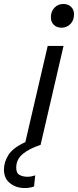

<svg xmlns="http://www.w3.org/2000/svg" viewBox="-114 -732 394 970"><path d="M197 -592Q173 -592 158 -606.5Q143 -621 143 -644Q143 -675 161.5 -693.5Q180 -712 206 -712Q230 -712 245 -697.5Q260 -683 260 -660Q260 -629 241.5 -610.5Q223 -592 197 -592ZM11 218Q-32 218 -63 194Q-94 170 -94 124Q-94 87 -71.5 51Q-49 15 14 -14L127 -500H207L91 0Q35 18 1.5 45.5Q-32 73 -32 115Q-32 143 -15 152Q2 161 24 161Q36 161 45 159Q54 157 64 154L58 210Q37 218 11 218Z"/></svg>

Font: Prodigy Sans
Style: Italic
Weight: 400
Italic angle: -13°
Designer: Wei Huang
Foundry: Wei Huang
Version: Version 1.003; ttfautohint (v1.8.3)